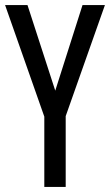

<svg xmlns="http://www.w3.org/2000/svg" viewBox="-20 -734 432 754"><path d="M197 -378 304 -714H392L238 -278V0H154V-276L0 -714H88Z"/></svg>

Font: Noto Sans Thai ExtCond
Style: Regular
Weight: 400
Width: 2
Designer: Monotype Design Team
Foundry: Monotype Imaging Inc.
Version: Version 2.002; ttfautohint (v1.8.4.7-5d5b)